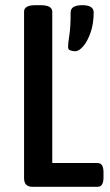

<svg xmlns="http://www.w3.org/2000/svg" viewBox="-20 -722 427 742"><path d="M106 0Q73 0 73 -33V-677Q73 -689 83.5 -695.5Q94 -702 119 -702H135Q160 -702 171 -695.5Q182 -689 182 -677V-92H357Q380 -92 380 -56V-36Q380 0 357 0ZM271 -524Q262 -524 252.5 -527Q243 -530 243 -540Q243 -555 248 -586Q253 -617 253 -674Q253 -702 298 -702Q342 -702 342 -674Q342 -630 330 -596Q318 -562 301.5 -543Q285 -524 271 -524Z"/></svg>

Font: Asap Condensed Medium
Style: Regular
Weight: 500
Width: 3
Designer: Pablo Cosgaya
Foundry: Omnibus-Type
Version: Version 3.001; ttfautohint (v1.8.4.7-5d5b)